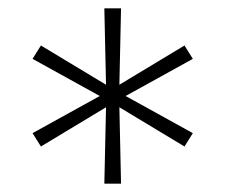

<svg xmlns="http://www.w3.org/2000/svg" viewBox="-20 -703 540 460"><path d="M230 -263 234 -446 78 -352 58 -384 219 -473 58 -562 78 -594 234 -500 230 -683H270L266 -500L422 -594L442 -562L281 -473L442 -384L422 -352L266 -446L270 -263Z"/></svg>

Font: Iosevka SS18 Extralight
Style: Regular
Weight: 200
Monospace: yes
Designer: Belleve Invis
Foundry: Belleve Invis
Version: Version 25.1.1; ttfautohint (v1.8.4)